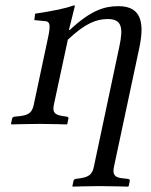

<svg xmlns="http://www.w3.org/2000/svg" viewBox="-20 -462 563 716"><path d="M259 -439C260 -441 258 -442 256 -442C225 -431 184 -422 111 -411L108 -387L150 -383C165 -381 170 -371 159 -321L106 -72C100 -43 88 -33 54 -29L35 -27C30 -27 26 -24 25 -19L21 0L23 2C23 2 86 0 127 0C167 0 229 2 229 2L231 0L235 -19C236 -24 234 -26 229 -27L215 -29C183 -34 175 -43 181 -72L233 -314C297 -374 338 -391 382 -391C435 -391 440 -358 425 -288L330 160C324 189 311 198 278 203L263 205C258 206 255 208 254 213L250 232L251 234C251 234 312 232 350 232C392 232 457 234 457 234L460 232L464 213C465 208 461 205 456 205L438 203C407 200 399 189 405 160L499 -281C518 -370 512 -439 422 -439C371 -439 320 -425 240 -350H237Z"/></svg>

Font: Libertinus Sans
Style: Italic
Weight: 400
Italic angle: -12°
Designer: Philipp H. Poll, Khaled Hosny
Foundry: Caleb Maclennan
Version: Version 7.050;RELEASE